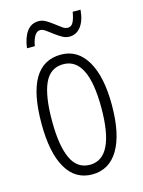

<svg xmlns="http://www.w3.org/2000/svg" viewBox="-111 -776 636 852"><g transform="rotate(-15 207.5 -350.0)"><path d="M266.1 -606.9Q249 -606.9 232.4 -616.7Q215.8 -626.5 200.7 -637.9Q185.5 -649.4 172.1 -659.2Q158.7 -668.9 147.5 -668.9Q131.8 -668.9 121.3 -651.4Q110.8 -633.8 106.4 -606H70.3Q76.2 -653.3 96.2 -681.2Q116.2 -709 151.4 -709Q168.5 -709 184.6 -699.2Q200.7 -689.5 215.6 -678Q230.5 -666.5 243.9 -656.7Q257.3 -647 269.5 -647Q286.6 -647 295.2 -664.6Q303.7 -682.1 308.1 -710H344.2Q339.8 -660.6 319.3 -633.8Q298.8 -606.9 266.1 -606.9ZM369.1 -266.1Q369.1 -132.3 326.9 -61.3Q284.7 9.8 206.1 9.8Q128.4 9.8 87.2 -61.3Q45.9 -132.3 45.9 -266.1Q45.9 -540 208 -540Q284.2 -540 326.7 -468.3Q369.1 -396.5 369.1 -266.1ZM94.2 -266.1Q94.2 -151.4 121.6 -92.8Q148.9 -34.2 207 -34.2Q320.8 -34.2 320.8 -266.1Q320.8 -496.1 207 -496.1Q147.5 -496.1 120.8 -438.5Q94.2 -380.9 94.2 -266.1Z"/></g></svg>

Font: TypoPRO Open Sans Condensed
Style: Regular
Weight: 300
Width: 3
Foundry: Ascender Corporation
Version: Version 1.10